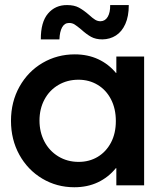

<svg xmlns="http://www.w3.org/2000/svg" viewBox="-20 -749 662 776"><path d="M450.2 -69.3H448.2Q418 -32.2 375.7 -12.2Q333.5 7.8 280.3 7.8Q209.5 7.8 150.9 -27.1Q92.3 -62 58.3 -123.3Q24.4 -184.6 24.4 -260.7Q24.4 -337.4 58.8 -398.9Q93.3 -460.4 152.3 -494.9Q211.4 -529.3 282.2 -529.3Q334.5 -529.3 376.7 -509.8Q418.9 -490.2 448.7 -454.1H450.2V-520.5H562.5V0H450.2ZM448.2 -259.8Q448.2 -309.6 428.7 -347.4Q409.2 -385.3 374.8 -406Q340.3 -426.8 296.9 -426.8Q252 -426.8 215.8 -405.5Q179.7 -384.3 159.7 -346.7Q139.6 -309.1 139.6 -261.7Q139.6 -215.3 159.4 -177.2Q179.2 -139.2 215.6 -116.9Q252 -94.7 297.9 -94.7Q340.8 -94.7 374.8 -115Q408.7 -135.3 428.5 -172.6Q448.2 -210 448.2 -259.8ZM251.5 -728.5Q279.8 -728.5 298.8 -718.3Q317.9 -708 340.3 -688.5Q354 -675.8 364.3 -669.4Q374.5 -663.1 386.2 -663.1Q405.3 -663.6 415.5 -681.2Q425.8 -698.7 425.3 -728.5H500.5Q500.5 -683.1 486.6 -652.1Q472.7 -621.1 448.7 -605.7Q424.8 -590.3 394 -589.8Q366.7 -589.8 347.9 -600.3Q329.1 -610.8 308.1 -629.9Q290.5 -644.5 281 -650.4Q271.5 -656.2 259.3 -656.2Q240.7 -656.2 231 -638.4Q221.2 -620.6 220.2 -589.8H145Q144.5 -659.7 174.1 -694.3Q203.6 -729 251.5 -728.5Z"/></svg>

Font: Reddit Sans Chocolate SemiBold
Style: Regular
Weight: 600
Designer: Stephen Hutchings
Foundry: Reddit
Version: Version 1.011